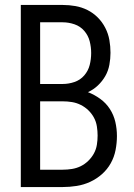

<svg xmlns="http://www.w3.org/2000/svg" viewBox="-20 -755 540 775"><path d="M64 0V-735H233Q259 -735 284.5 -730.5Q310 -726 333 -714.5Q356 -703 374.5 -684.5Q393 -666 405 -642.5Q417 -619 421.5 -593.5Q426 -568 426 -542Q426 -518 421.5 -493.5Q417 -469 405 -448Q393 -427 375 -410Q357 -393 335 -383Q361 -373 384.5 -356Q408 -339 423.5 -315Q439 -291 445.5 -263Q452 -235 452 -206Q452 -178 446.5 -149.5Q441 -121 427 -96Q413 -71 391.5 -52Q370 -33 344 -21Q318 -9 289.5 -4.5Q261 0 233 0ZM142 -416H233Q257 -416 280.5 -424Q304 -432 320 -450.5Q336 -469 342 -492.5Q348 -516 348 -541Q348 -565 342 -588.5Q336 -612 320 -630.5Q304 -649 280.5 -657Q257 -665 233 -665H142ZM142 -70H233Q252 -70 270.5 -73Q289 -76 305.5 -84Q322 -92 336 -105.5Q350 -119 359 -135.5Q368 -152 371 -170.5Q374 -189 374 -208Q374 -226 371 -245Q368 -264 359 -280.5Q350 -297 336.5 -310Q323 -323 306 -331.5Q289 -340 270.5 -343Q252 -346 233 -346H142Z"/></svg>

Font: Iosevka Curly
Style: Regular
Weight: 400
Monospace: yes
Designer: Belleve Invis
Foundry: Belleve Invis
Version: Version 22.1.2; ttfautohint (v1.8.4)